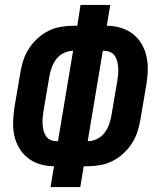

<svg xmlns="http://www.w3.org/2000/svg" viewBox="-20 -755 640 775"><path d="M184 0 198 -84Q169 -84 142 -92Q115 -100 93.5 -116.5Q72 -133 58 -156.5Q44 -180 38 -206.5Q32 -233 33 -262Q34 -291 38 -320L62 -461Q66 -486 74 -511Q82 -536 96.5 -558.5Q111 -581 131 -599.5Q151 -618 175 -630Q199 -642 224.5 -646.5Q250 -651 275 -651H292L305 -735H425L411 -651Q440 -651 467 -643Q494 -635 515.5 -618.5Q537 -602 551 -578.5Q565 -555 571 -528.5Q577 -502 576.5 -473Q576 -444 571 -415L547 -274Q543 -249 535 -224Q527 -199 512.5 -176.5Q498 -154 478 -135.5Q458 -117 434 -105Q410 -93 384.5 -88.5Q359 -84 334 -84H318L304 0ZM334 -185Q353 -185 371.5 -194Q390 -203 402 -219Q414 -235 420.5 -253.5Q427 -272 430 -290L454 -432Q456 -444 457 -457.5Q458 -471 457 -483.5Q456 -496 453 -508Q450 -520 443 -530Q436 -540 424.5 -545Q413 -550 400 -550H395ZM209 -185H214L275 -550Q256 -550 237.5 -541Q219 -532 207 -516Q195 -500 188.5 -481.5Q182 -463 179 -445L155 -303Q153 -291 152 -277.5Q151 -264 152 -251.5Q153 -239 156 -227Q159 -215 166 -205Q173 -195 184.5 -190Q196 -185 209 -185Z"/></svg>

Font: Iosevka Curly Extended Oblique
Style: Bold
Weight: 700
Width: 7
Italic angle: -9°
Monospace: yes
Designer: Belleve Invis
Foundry: Belleve Invis
Version: Version 11.1.0; ttfautohint (v1.8.3)